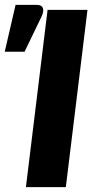

<svg xmlns="http://www.w3.org/2000/svg" viewBox="-74 -769 396 789"><path d="M196.5 0H32.5L121.5 -728.5H285.5ZM-54.5 -556.5 -10 -749H77Q96.5 -749 101.8 -736.8Q107 -724.5 98 -703.5L27 -556.5Z"/></svg>

Font: Lato ExtraBold
Style: Italic
Weight: 800
Italic angle: -7°
Designer: Lukasz Dziedzic with Adam Twardoch and Botio Nikoltchev
Foundry: tyPoland Lukasz Dziedzic
Version: Version 2.015; 2015-08-06; http://www.latofonts.com/